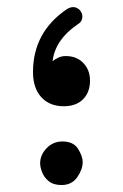

<svg xmlns="http://www.w3.org/2000/svg" viewBox="-20 -511 354 551"><path d="M163.1 -206.1Q122.1 -206.1 98.4 -232.2Q74.7 -258.3 74.7 -304.2Q74.7 -419.4 172.9 -485.4Q186.5 -493.2 197.3 -489.5Q208 -485.8 212.9 -476.6Q217.8 -468.3 215.8 -457.8Q213.9 -447.3 201.7 -440.4Q138.2 -396.5 130.9 -335.4Q138.2 -341.3 147.5 -345.7Q156.7 -350.1 168.9 -350.1Q200.2 -350.1 219.2 -330.1Q238.3 -310.1 238.3 -279.8Q238.3 -246.1 218.3 -226.1Q198.2 -206.1 163.1 -206.1ZM95.2 -42.5Q95.2 -66.4 113.8 -85.7Q132.3 -105 159.2 -105Q190.9 -105 204.1 -83.7Q217.3 -62.5 217.3 -45.9Q217.3 -24.9 201.7 -2.4Q186 20 156.7 20Q133.3 20 119.9 9Q106.4 -2 100.8 -16.8Q95.2 -31.7 95.2 -42.5Z"/></svg>

Font: Mikhak Medium
Style: Regular
Weight: 500
Designer: Amin Abedi
Version: Version 3.3